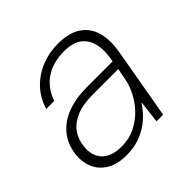

<svg xmlns="http://www.w3.org/2000/svg" viewBox="-139 -649 795 795"><g transform="rotate(-45 258.0 -252.0)"><path d="M175 12Q120 12 86 -9Q52 -30 37.5 -64Q23 -98 27 -136Q33 -192 63.5 -229.5Q94 -267 143.5 -285.5Q193 -304 257 -304H408Q419 -359 410 -397Q401 -435 373 -455.5Q345 -476 295 -476Q232 -476 187 -447Q142 -418 121 -359H74Q91 -412 125 -446.5Q159 -481 204 -498.5Q249 -516 298 -516Q366 -516 404 -489Q442 -462 453.5 -415.5Q465 -369 454 -309L400 0H361L373 -100Q362 -83 345 -63.5Q328 -44 303.5 -27Q279 -10 247.5 1Q216 12 175 12ZM186 -28Q229 -28 264 -45Q299 -62 325.5 -89Q352 -116 369 -148.5Q386 -181 392 -212L402 -265H254Q195 -265 157 -249Q119 -233 99 -205Q79 -177 75 -140Q69 -90 97 -59Q125 -28 186 -28Z"/></g></svg>

Font: DM Sans ExtraLight
Style: Italic
Weight: 250
Italic angle: -10°
Designer: Colophon Foundry, Jonny Pinhorn
Foundry: Colophon Foundry
Version: Version 4.004;gftools[0.9.30]